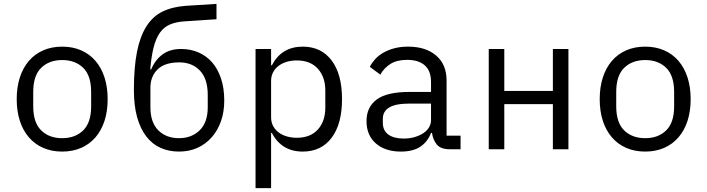

<svg xmlns="http://www.w3.org/2000/svg" viewBox="-20 -768 3640 988"><path d="M300 12Q246 12 202.5 -7Q159 -26 128.5 -61.5Q98 -97 82 -146.5Q66 -196 66 -258Q66 -319 82 -369Q98 -419 128.5 -454.5Q159 -490 202.5 -509Q246 -528 300 -528Q354 -528 397.5 -509Q441 -490 471.5 -454.5Q502 -419 518 -369Q534 -319 534 -258Q534 -196 518 -146.5Q502 -97 471.5 -61.5Q441 -26 397.5 -7Q354 12 300 12ZM300 -57Q367 -57 408 -97Q449 -137 449 -221V-295Q449 -379 408 -419Q367 -459 300 -459Q233 -459 192 -419Q151 -379 151 -295V-221Q151 -137 192 -97Q233 -57 300 -57Z M901 12Q849 12 806.5 -7Q764 -26 733.5 -65Q703 -104 686 -163.5Q669 -223 669 -305Q669 -419 684.5 -499Q700 -579 732.5 -631Q765 -683 815.5 -708Q866 -733 936 -738L1094 -748V-669L928 -658Q885 -655 854.5 -642Q824 -629 803.5 -600.5Q783 -572 771 -526Q759 -480 753 -411H758Q779 -461 817 -488.5Q855 -516 912 -516Q961 -516 1002 -498Q1043 -480 1072 -446.5Q1101 -413 1117.5 -363.5Q1134 -314 1134 -251Q1134 -192 1117 -144Q1100 -96 1069 -61Q1038 -26 995.5 -7Q953 12 901 12ZM901 -57Q966 -57 1007.5 -97.5Q1049 -138 1049 -216V-279Q1049 -363 1008.5 -405Q968 -447 903 -447Q827 -447 790.5 -410.5Q754 -374 754 -317V-216Q754 -138 794.5 -97.5Q835 -57 901 -57Z M1295 -516H1375V-432H1379Q1429 -528 1538 -528Q1633 -528 1686.5 -457Q1740 -386 1740 -258Q1740 -130 1686.5 -59Q1633 12 1538 12Q1429 12 1379 -84H1375V200H1295ZM1507 -59Q1577 -59 1615.5 -101.5Q1654 -144 1654 -214V-302Q1654 -372 1615.5 -414.5Q1577 -457 1507 -457Q1480 -457 1456 -450Q1432 -443 1414 -429.5Q1396 -416 1385.5 -396.5Q1375 -377 1375 -351V-165Q1375 -139 1385.5 -119.5Q1396 -100 1414 -86.5Q1432 -73 1456 -66Q1480 -59 1507 -59Z M2295 0Q2248 0 2228 -24Q2208 -48 2203 -84H2198Q2181 -39 2143.5 -13.5Q2106 12 2043 12Q1962 12 1914 -30Q1866 -72 1866 -145Q1866 -217 1918.5 -256Q1971 -295 2088 -295H2198V-346Q2198 -403 2166 -431.5Q2134 -460 2075 -460Q2023 -460 1990 -439.5Q1957 -419 1937 -384L1883 -424Q1893 -444 1910 -463Q1927 -482 1952 -496.5Q1977 -511 2009 -519.5Q2041 -528 2080 -528Q2171 -528 2224.5 -482Q2278 -436 2278 -354V-70H2350V0ZM2057 -55Q2088 -55 2113.5 -62.5Q2139 -70 2158 -82.5Q2177 -95 2187.5 -112.5Q2198 -130 2198 -150V-235H2088Q2016 -235 1983 -215Q1950 -195 1950 -157V-136Q1950 -96 1978.5 -75.5Q2007 -55 2057 -55Z M2495 -516H2575V-300H2825V-516H2905V0H2825V-232H2575V0H2495Z M3300 12Q3246 12 3202.5 -7Q3159 -26 3128.5 -61.5Q3098 -97 3082 -146.5Q3066 -196 3066 -258Q3066 -319 3082 -369Q3098 -419 3128.5 -454.5Q3159 -490 3202.5 -509Q3246 -528 3300 -528Q3354 -528 3397.5 -509Q3441 -490 3471.5 -454.5Q3502 -419 3518 -369Q3534 -319 3534 -258Q3534 -196 3518 -146.5Q3502 -97 3471.5 -61.5Q3441 -26 3397.5 -7Q3354 12 3300 12ZM3300 -57Q3367 -57 3408 -97Q3449 -137 3449 -221V-295Q3449 -379 3408 -419Q3367 -459 3300 -459Q3233 -459 3192 -419Q3151 -379 3151 -295V-221Q3151 -137 3192 -97Q3233 -57 3300 -57Z"/></svg>

Font: PlemolJP35 Console
Style: Regular
Weight: 400
Version: v2.0.3; ttfautohint (v1.8.4.7-5d5b-dirty) -l 6 -r 45 -G 200 